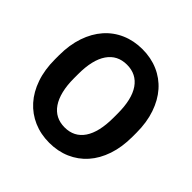

<svg xmlns="http://www.w3.org/2000/svg" viewBox="-185 -886 1061 1061"><g transform="rotate(45 345.0 -356.0)"><path d="M647.5 -339.4Q647.5 -257.8 625.5 -193.1Q603.5 -128.4 563.7 -83.5Q523.9 -38.6 468.3 -14.4Q412.6 9.8 345.7 9.8Q278.8 9.8 223.1 -14.4Q167.5 -38.6 127.2 -83.5Q86.9 -128.4 64.5 -193.1Q42 -257.8 42 -339.4V-370.6Q42 -451.7 64.2 -516.6Q86.4 -581.5 126.5 -627Q166.5 -672.4 222.2 -696.5Q277.8 -720.7 344.7 -720.7Q411.6 -720.7 467.3 -696.5Q522.9 -672.4 563 -627Q603 -581.5 625.2 -516.6Q647.5 -451.7 647.5 -370.6ZM499 -371.6Q499 -483.4 459 -541.5Q418.9 -599.6 344.7 -599.6Q270.5 -599.6 230.5 -541.5Q190.4 -483.4 190.4 -371.6V-339.4Q190.4 -283.7 200.9 -241Q211.4 -198.2 231.2 -169.2Q251 -140.1 279.8 -125.2Q308.6 -110.4 345.7 -110.4Q419.9 -110.4 459.5 -168.9Q499 -227.5 499 -339.4Z"/></g></svg>

Font: Millunium
Style: Bold
Weight: 700
Designer: kolcsarzsolt
Foundry: Kolcsar Szilard Zsolt
Version: Version 2.000980; 2016